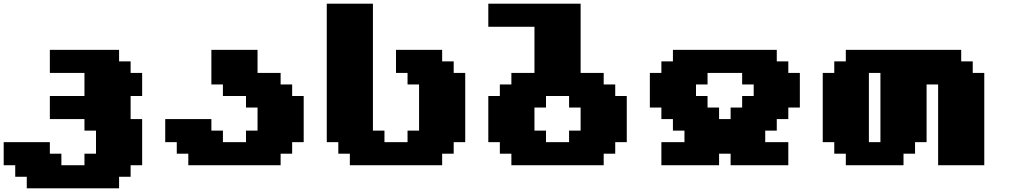

<svg xmlns="http://www.w3.org/2000/svg" viewBox="-20 -895 5477 1040"><path d="M125 125H625V62.5H687.5V0H750V-250H687.5V-375H750V-500H687.5V-562.5H625V-625H250V-500H437.5V-375H250V-250H437.5V-187.5H500V-62.5H437.5V0H312.5V-62.5H250V-125H0V0H62.5V62.5H125Z M1000 0H1500V-62.5H1562.5V-125H1625V-375H1562.5V-437.5H1500V-500H1375V-625H1125V-437.5H1187.5V-375H1312.5V-312.5H1375V-187.5H1312.5V-125H1187.5V-187.5H1125V-250H875V-125H937.5V-62.5H1000Z M1875 0H2375V-62.5H2437.5V-125H2500V-500H2437.5V-562.5H2375V-625H2125V-500H2187.5V-437.5H2250V-187.5H2187.5V-125H2062.5V-187.5H2000V-875H1750V-125H1812.5V-62.5H1875Z M2750 0H3250V-62.5H3312.5V-125H3375V-375H3312.5V-437.5H3250V-500H3125V-875H2625V-750H2875V-500H2750V-437.5H2687.5V-375H2625V-125H2687.5V-62.5H2750ZM3062.5 -125H2937.5V-187.5H2875V-312.5H2937.5V-375H3062.5V-312.5H3125V-187.5H3062.5Z M3937.5 0H4250V-125H4125V-187.5H4187.5V-250H4250V-312.5H4312.5V-500H4250V-562.5H4187.5V-625H3625V-562.5H3562.5V-500H3500V-312.5H3562.5V-250H3625V-187.5H3687.5V-125H3562.5V0H3875V-62.5H3937.5ZM3937.5 -250H3875V-312.5H3812.5V-375H3750V-437.5H3812.5V-500H4000V-437.5H4062.5V-375H4000V-312.5H3937.5Z M5061.5 0H5311.5V-500H5249V-562.5H5186.5V-625H4561.5V-562.5H4499V-500H4436.5V-125H4499V-62.5H4561.5V0H4874V-62.5H4936.5V-125H4999V-437.5H5061.5ZM4749 -125H4686.5V-500H4749Z"/></svg>

Font: Faithful 32x
Style: Bold
Weight: 400
Foundry: Faithful Resource Pack
Version: Version 1.0; January 27, 2023